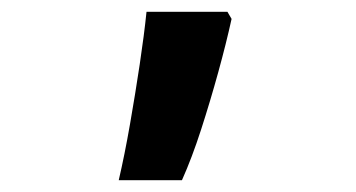

<svg xmlns="http://www.w3.org/2000/svg" viewBox="-20 -159 603 325"><path d="M181 146Q191 103 200 51.5Q209 0 216.5 -50Q224 -100 228 -139H365L372 -127Q363 -86 349.5 -37Q336 12 320.5 60Q305 108 288 146Z"/></svg>

Font: Noto Sans Mono SemiCondensed
Style: Bold
Weight: 700
Width: 4
Designer: Monotype Design Team
Foundry: Monotype Imaging Inc.
Version: Version 2.014